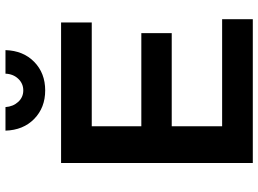

<svg xmlns="http://www.w3.org/2000/svg" viewBox="-141 -802 943 701"><g transform="rotate(-90 330.5 -451.5)"><path d="M86 -700H599V-588H220V-407H560V-296H220V-112H611V0H86ZM290 -903Q292 -875 309 -856.5Q326 -838 351 -838Q376 -838 393.5 -856.5Q411 -875 412 -903H498Q496 -838 455 -798Q414 -758 351 -758Q288 -758 247 -798Q206 -838 204 -903Z"/></g></svg>

Font: Alexandria Medium
Style: Regular
Weight: 500
Designer: Mohamed Gaber
Foundry: Kief Type Foundry
Version: Version 5.100